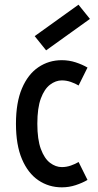

<svg xmlns="http://www.w3.org/2000/svg" viewBox="-20 -782 413 811"><path d="M241.2 9.3Q186 9.3 142.1 -20.5Q98.1 -50.3 72.8 -109.9Q47.4 -169.4 47.4 -259.3Q47.4 -349.1 72.8 -408.7Q98.1 -468.3 142.1 -498Q186 -527.8 241.2 -527.8Q271.5 -527.8 299.8 -518.6Q328.1 -509.3 349.6 -496.6L312 -420.9Q298.3 -429.2 279.5 -435.8Q260.7 -442.4 241.2 -442.4Q215.3 -442.4 191.4 -424.3Q167.5 -406.2 152.6 -366.2Q137.7 -326.2 137.7 -259.3Q137.7 -192.9 152.6 -152.6Q167.5 -112.3 191.4 -94.2Q215.3 -76.2 241.2 -76.2Q260.7 -76.2 279.5 -82.8Q298.3 -89.4 312 -97.7L349.6 -22Q328.1 -9.3 299.8 0Q271.5 9.3 241.2 9.3ZM174.8 -569.3 126.5 -629.4 311.5 -762.2 359.9 -702.1Z"/></svg>

Font: Voltaire
Style: Regular
Weight: 400
Designer: Yvonne Schüttler, Eben Sorkin, Emma Marichal
Foundry: Sorkin Type Co.
Version: Version 1.010; ttfautohint (v1.8.4.7-5d5b)